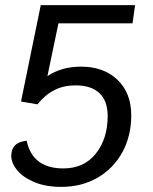

<svg xmlns="http://www.w3.org/2000/svg" viewBox="-20 -720 596 749"><path d="M208 -629 165 -423Q220 -460 296 -460Q385 -460 438.5 -408.5Q492 -357 492 -270Q492 -190 457.5 -126.5Q423 -63 361 -27Q299 9 219 9Q158 9 114 -9.5Q70 -28 47 -56Q24 -84 24 -112Q24 -165 84 -171Q107 -63 227 -63Q308 -63 354 -121Q400 -179 400 -267Q400 -327 367.5 -357Q335 -387 275 -387Q229 -387 193 -369Q157 -351 126 -313L62 -324L139 -700H507L497 -629Z"/></svg>

Font: Krub Medium
Style: Italic
Weight: 500
Italic angle: -8°
Designer: Ekaluck Peanpanawate
Foundry: Cadson Demak Co.,Ltd.
Version: Version 1.000; ttfautohint (v1.6)